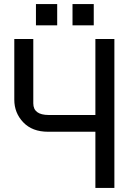

<svg xmlns="http://www.w3.org/2000/svg" viewBox="-20 -920 660 940"><path d="M447 -275H215Q138 -275 94 -321Q50 -367 50 -432V-729H143V-414Q143 -357 219 -357H447V-729H540V0H447ZM260 -900V-796H156V-900ZM439 -900V-796H335V-900Z"/></svg>

Font: ColatingCofangSans
Style: Regular
Weight: 400
Foundry: GNU
Version: Version 412.227;June 27, 2022;FontCreator 11.0.0.2412 32-bit